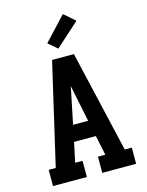

<svg xmlns="http://www.w3.org/2000/svg" viewBox="-142 -1070 883 1156"><g transform="rotate(-15 300.0 -492.5)"><path d="M41 0V-101H85L232 -735H368L515 -101H559V0H348V-101H394L368 -224H232L206 -101H252V0ZM347 -325 313 -490Q310 -506 306.5 -522Q303 -538 300 -554Q297 -538 293.5 -522Q290 -506 287 -490L253 -325ZM286 -791 230 -839 366 -985 435 -925Z"/></g></svg>

Font: Iosevka Etoile
Style: Bold
Weight: 700
Designer: Belleve Invis
Foundry: Belleve Invis
Version: Version 28.1.0; ttfautohint (v1.8.4)